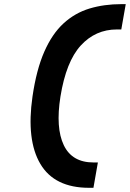

<svg xmlns="http://www.w3.org/2000/svg" viewBox="-20 -811 628 929"><path d="M588.4 -791 566.9 -668.5H545.9Q441.9 -668.5 370.8 -590.8Q299.8 -513.2 272.5 -343.8Q248.5 -192.4 288.6 -108.6Q328.6 -24.9 432.6 -24.9H453.6L432.1 97.7H411.1Q243.7 97.7 175.3 -17.8Q106.9 -133.3 137.2 -343.8Q156.2 -474.1 194.3 -560.8Q232.4 -647.5 287.6 -698Q342.8 -748.5 413.3 -769.8Q483.9 -791 567.4 -791Z"/></svg>

Font: Cascadia Mono
Style: Bold Italic
Weight: 700
Italic angle: -10°
Monospace: yes
Designer: Aaron Bell
Foundry: Saja Typeworks
Version: Version 2404.023; ttfautohint (v1.8.4)